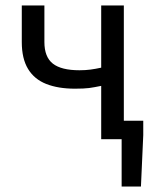

<svg xmlns="http://www.w3.org/2000/svg" viewBox="-20 -506 560 698"><path d="M422.2 172V0H383.4V-67H500.8V-14.9L492.4 172ZM347.9 0V-193.8Q322.3 -188.5 304 -186Q285.7 -183.6 252.5 -183.6Q191.4 -183.6 148 -200.8Q104.7 -217.9 81.9 -255.5Q59.2 -293 59.2 -353V-486.1H141.4V-353Q141.4 -298.9 172.1 -274.7Q202.9 -250.6 269 -250.6Q291.3 -250.6 309.2 -253.1Q327.2 -255.5 347.9 -260V-486.1H430.2V0Z"/></svg>

Font: Source Sans 3 Variable
Style: Regular
Weight: 200
Designer: Paul D. Hunt
Foundry: Adobe Systems Incorporated
Version: Version 3.026